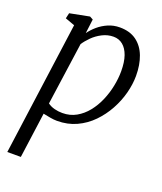

<svg xmlns="http://www.w3.org/2000/svg" viewBox="-149 -663 855 1013"><g transform="rotate(20 278.0 -156.5)"><path d="M14 254 116.5 -495 63 -514.5 70 -545.5 180 -567 198.5 -557 188.5 -477Q204.5 -499.5 228.2 -520Q252 -540.5 282.5 -553.8Q313 -567 348 -567Q404.5 -567 441.5 -540Q478.5 -513 496.8 -465.2Q515 -417.5 515 -355.5Q515 -309 501.8 -258.2Q488.5 -207.5 462.5 -160Q436.5 -112.5 399 -74Q361.5 -35.5 312.5 -12.8Q263.5 10 204 10Q185.5 10 164.8 6.2Q144 2.5 125 -1.5L90 254ZM133 -62Q150 -49.5 171.5 -44Q193 -38.5 216 -38.5Q259 -38.5 293.5 -58Q328 -77.5 354.2 -110.2Q380.5 -143 398 -183.8Q415.5 -224.5 424.2 -268Q433 -311.5 433 -351.5Q433 -403 420.8 -438Q408.5 -473 386.2 -491.2Q364 -509.5 333.5 -509.5Q300.5 -509.5 270.8 -494.2Q241 -479 218.5 -456.5Q196 -434 182.5 -413Z"/></g></svg>

Font: Merriweather 20pt Light
Style: Italic
Weight: 300
Italic angle: -7.8°
Version: Version 2.101